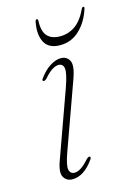

<svg xmlns="http://www.w3.org/2000/svg" viewBox="-100 -667 503 727"><g transform="rotate(-15 152.0 -304.0)"><path d="M107 -15Q117.5 -15 131.2 -23.2Q145 -31.5 165 -54Q168.5 -56.5 171.5 -58.5Q174.5 -60.5 177.5 -59Q182 -56 177.5 -49Q138.5 7 92.5 7Q69.5 7 58.5 -12.2Q47.5 -31.5 65 -77.5L156.5 -332Q176 -386.5 173.2 -405.8Q170.5 -425 152 -425Q141.5 -425 127.5 -416.5Q113.5 -408 94.5 -386Q86 -379 82 -381Q76.5 -384 82 -391Q102 -419 124.8 -433.2Q147.5 -447.5 167 -447.5Q191 -447.5 201.2 -427.5Q211.5 -407.5 192.5 -356L99 -96Q82 -48.5 86 -31.8Q90 -15 107 -15ZM187.5 -528Q219.5 -528 246 -546Q272.5 -564 292.5 -606Q295.5 -613.5 300 -613.5Q305.5 -613.5 303 -605Q287.5 -556.5 255.5 -526Q223.5 -495.5 179 -495.5Q134.5 -495.5 118.2 -526Q102 -556.5 111.5 -605Q113 -613.5 118 -613.5Q123 -613.5 122.5 -606Q121 -564 138 -546Q155 -528 187.5 -528Z"/></g></svg>

Font: Fraunces 72pt S000 Thin
Style: Italic
Weight: 100
Italic angle: -16°
Version: Version 1.000; ttfautohint (v1.8.3)